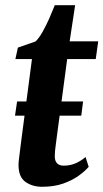

<svg xmlns="http://www.w3.org/2000/svg" viewBox="-20 -706 396 736"><path d="M37.5 -262.5 45.5 -317H298.5L291.5 -262.5ZM198 -183.5Q196 -166 194 -152.5Q192 -139 191 -128Q190 -117 190 -107Q190 -89 198.8 -80Q207.5 -71 224 -71Q249.5 -71 270.2 -80.2Q291 -89.5 308 -104L320 -66.5Q306 -50 281.2 -32.2Q256.5 -14.5 221.8 -2.2Q187 10 141.5 10Q103.5 10 77 -9.2Q50.5 -28.5 51 -75Q51 -79 51.5 -85.2Q52 -91.5 53.5 -103Q55 -114.5 57.2 -132.8Q59.5 -151 63 -178.5L102.5 -479.5H39L48.5 -523.5L116 -547Q129 -559 142.8 -583.2Q156.5 -607.5 168.8 -635.2Q181 -663 190 -686H268L247 -547.5H356.5L347 -479.5H237.5Z"/></svg>

Font: Merriweather 36pt
Style: Bold Italic
Weight: 700
Italic angle: -7.8°
Version: Version 2.101